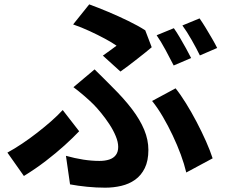

<svg xmlns="http://www.w3.org/2000/svg" viewBox="-20 -810 1040 884"><path d="M453.6 -553.9Q471.7 -566.3 488.9 -579.2Q506.1 -592.1 516.6 -599.7Q495.4 -614.5 462.6 -632.1Q429.8 -649.7 392.4 -667Q354.9 -684.4 316.7 -697.5L390.8 -789.9Q432.3 -774.7 478.8 -755.2Q525.4 -735.6 570.2 -713.8Q615.1 -692 648.7 -670.5L678.5 -592.5Q668.9 -583.9 651 -569.7Q633.1 -555.5 611.8 -538.7Q590.4 -521.9 570.1 -506.5Q549.8 -491.2 534.5 -480.6ZM283.6 -92.6Q324.9 -81.1 363.3 -75.1Q401.7 -69.1 437.8 -69.1Q463.5 -69.1 483.1 -75.5Q502.7 -81.9 513.4 -96.3Q524.2 -110.6 524.2 -133.6Q524.2 -156.2 512.8 -183.5Q501.5 -210.9 483.6 -238Q465.8 -265.1 446.2 -289.1Q426.7 -313.1 410.3 -329.6Q391.6 -348.2 367.2 -369.1Q342.9 -390.1 318.1 -408.6L415.5 -490.5Q438.1 -468.2 457.9 -448.6Q477.8 -429 496.9 -409.4Q550.9 -356.1 587.9 -307.4Q624.8 -258.7 644 -212.4Q663.2 -166 663.2 -119.7Q663.2 -69.9 646.7 -36.2Q630.2 -2.5 602.3 17.4Q574.4 37.3 538.6 45.7Q502.7 54.1 464.3 54.1Q422.8 54.1 380.9 49.9Q338.9 45.7 302.5 38.9ZM837.6 -15.8Q828.7 -53.7 812.5 -97.9Q796.2 -142 775 -186.7Q753.9 -231.4 729.8 -272.5Q705.8 -313.5 680.3 -345.1L788.4 -403.3Q811.7 -374.4 836.7 -333.8Q861.8 -293.3 885.4 -248.3Q909 -203.2 928.4 -159.6Q947.8 -115.9 959 -81ZM344.5 -205.7Q316.8 -176.5 277.7 -141Q238.6 -105.6 191 -69Q143.4 -32.5 90 0.3L14.1 -107.4Q46.4 -124.9 81.6 -148.5Q116.9 -172.1 151.3 -198.9Q185.7 -225.6 216.1 -252.3Q246.4 -279 268.7 -303.4ZM780.4 -680.2Q793.4 -662.2 808.1 -637Q822.9 -611.9 836.7 -586.9Q850.5 -561.9 860 -542.8L779.7 -508.5Q764.1 -539.5 742.6 -579.2Q721.2 -618.9 701.2 -647.7ZM898.8 -725.3Q912 -706.6 927.4 -681.3Q942.7 -656 957 -631.4Q971.3 -606.8 979.8 -589.1L900.3 -554.8Q884.9 -586.5 862.6 -625.7Q840.4 -664.8 819.8 -692.8Z"/></svg>

Font: Shanggu Sans SC VF
Style: Regular
Weight: 250
Designer: GuiWonder
Version: Version 1.021